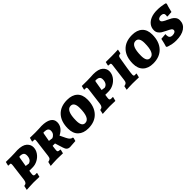

<svg xmlns="http://www.w3.org/2000/svg" viewBox="282 -1667 2833 2833"><g transform="rotate(-45 1698.5 -250.0)"><path d="M181 -502Q216 -502 256 -504Q296 -506 312 -507Q419 -507 466 -466Q513 -425 513 -369Q513 -315 481.5 -268.5Q450 -222 399 -194Q348 -166 293 -166H223L216 -117Q214 -101 214 -95Q214 -78 222 -71Q230 -64 249 -64L278 -65Q278 -63 279 -62Q280 -61 281 -59L265 3Q250 3 213 1.5Q176 0 143 0Q119 0 66.5 3Q14 6 -3 7L12 -60Q42 -64 55 -78.5Q68 -93 73 -125L107 -396Q108 -403 108 -414Q108 -427 104 -432.5Q100 -438 90 -438L61 -437L56 -446L70 -503ZM359 -352Q359 -387 339 -402.5Q319 -418 276 -418Q267 -418 264.5 -415.5Q262 -413 260 -402Q246 -326 235 -254L292 -246Q326 -255 342.5 -283Q359 -311 359 -352Z M718 -120Q716 -100 716 -95Q716 -76 726 -70.5Q736 -65 768 -63L771 -58L756 3Q741 3 703 1.5Q665 0 631 0Q595 0 552.5 3Q510 6 497 7L513 -60Q544 -65 557 -78.5Q570 -92 574 -125L609 -404Q610 -410 610 -418Q610 -429 606 -433.5Q602 -438 592 -438L563 -437L557 -446L573 -504Q586 -504 619 -503Q652 -502 683 -502Q720 -502 760.5 -504Q801 -506 817 -507Q915 -507 968.5 -475Q1022 -443 1022 -381Q1022 -277 905 -217L948 -128Q981 -60 1020 -60L1028 -48L1014 4L897 12Q865 12 845.5 -4.5Q826 -21 815 -59L776 -183H726ZM867 -358Q867 -389 845.5 -403.5Q824 -418 778 -418Q769 -418 766.5 -415.5Q764 -413 762 -401Q751 -348 739 -273L803 -265Q830 -275 848.5 -298.5Q867 -322 867 -358Z M1066 -203Q1066 -349 1142 -430.5Q1218 -512 1356 -512Q1460 -512 1517 -458.5Q1574 -405 1574 -304Q1574 -158 1497 -74.5Q1420 9 1283 9Q1181 9 1123.5 -46Q1066 -101 1066 -203ZM1405 -295Q1405 -413 1332 -413Q1234 -413 1234 -199Q1234 -80 1304 -80Q1405 -80 1405 -295Z M1766 -502Q1801 -502 1841 -504Q1881 -506 1897 -507Q2004 -507 2051 -466Q2098 -425 2098 -369Q2098 -315 2066.5 -268.5Q2035 -222 1984 -194Q1933 -166 1878 -166H1808L1801 -117Q1799 -101 1799 -95Q1799 -78 1807 -71Q1815 -64 1834 -64L1863 -65Q1863 -63 1864 -62Q1865 -61 1866 -59L1850 3Q1835 3 1798 1.5Q1761 0 1728 0Q1704 0 1651.5 3Q1599 6 1582 7L1597 -60Q1627 -64 1640 -78.5Q1653 -93 1658 -125L1692 -396Q1693 -403 1693 -414Q1693 -427 1689 -432.5Q1685 -438 1675 -438L1646 -437L1641 -446L1655 -503ZM1944 -352Q1944 -387 1924 -402.5Q1904 -418 1861 -418Q1852 -418 1849.5 -415.5Q1847 -413 1845 -402Q1831 -326 1820 -254L1877 -246Q1911 -255 1927.5 -283Q1944 -311 1944 -352Z M2300 -93Q2300 -76 2305.5 -69.5Q2311 -63 2323 -63Q2335 -63 2342.5 -64Q2350 -65 2352 -65L2356 -58L2341 3Q2326 3 2286.5 1.5Q2247 0 2212 0Q2181 0 2139 2Q2097 4 2084 5L2097 -57Q2131 -64 2143 -76.5Q2155 -89 2159 -122L2194 -399Q2195 -405 2195 -415Q2195 -428 2189.5 -433Q2184 -438 2170 -438H2148Q2146 -440 2142 -448L2155 -503L2279 -502Q2315 -502 2355.5 -503.5Q2396 -505 2412 -506L2399 -441Q2370 -437 2360.5 -429.5Q2351 -422 2346 -400Q2333 -330 2316.5 -222.5Q2300 -115 2300 -93Z M2420 -203Q2420 -349 2496 -430.5Q2572 -512 2710 -512Q2814 -512 2871 -458.5Q2928 -405 2928 -304Q2928 -158 2851 -74.5Q2774 9 2637 9Q2535 9 2477.5 -46Q2420 -101 2420 -203ZM2759 -295Q2759 -413 2686 -413Q2588 -413 2588 -199Q2588 -80 2658 -80Q2759 -80 2759 -295Z M2951 -23 2944 -36Q2948 -48 2959.5 -89.5Q2971 -131 2977 -165L3069 -172Q3068 -164 3068 -149Q3068 -116 3083.5 -100Q3099 -84 3132 -84Q3162 -84 3180.5 -96Q3199 -108 3199 -127Q3199 -147 3179.5 -160.5Q3160 -174 3115 -195Q3075 -214 3049.5 -230Q3024 -246 3006 -271.5Q2988 -297 2988 -333Q2988 -386 3018 -426.5Q3048 -467 3103 -489Q3158 -511 3233 -511Q3271 -511 3306.5 -506.5Q3342 -502 3364.5 -497Q3387 -492 3393 -490L3400 -475Q3396 -464 3384 -424Q3372 -384 3363 -340L3278 -334L3269 -340Q3270 -343 3271.5 -351.5Q3273 -360 3273 -367Q3273 -414 3215 -414Q3187 -414 3169.5 -401.5Q3152 -389 3152 -369Q3152 -353 3166 -341Q3180 -329 3209 -314L3229 -305Q3271 -286 3298.5 -270Q3326 -254 3345.5 -228Q3365 -202 3365 -165Q3365 -84 3299 -37.5Q3233 9 3115 9Q3075 9 3038.5 2Q3002 -5 2979.5 -12.5Q2957 -20 2951 -23Z"/></g></svg>

Font: Alegreya SC ExtraBold
Style: Italic
Weight: 800
Italic angle: -7°
Designer: Juan Pablo del Peral
Foundry: Huerta Tipografica
Version: Version 2.007; ttfautohint (v1.6)